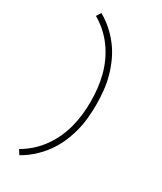

<svg xmlns="http://www.w3.org/2000/svg" viewBox="-244 -926 989 1172"><g transform="rotate(30 250.0 -340.0)"><path d="M105 161 85 129Q125 106 159.5 75Q194 44 220.5 7Q247 -30 266.5 -72Q286 -114 297.5 -158.5Q309 -203 314 -248.5Q319 -294 319 -340Q319 -386 314 -431.5Q309 -477 297.5 -521.5Q286 -566 266.5 -608Q247 -650 220.5 -687Q194 -724 159.5 -755Q125 -786 85 -809L105 -841Q148 -817 185 -784Q222 -751 251.5 -711.5Q281 -672 301.5 -627Q322 -582 335 -534.5Q348 -487 353 -438Q358 -389 358 -340Q358 -291 353 -242Q348 -193 335 -145.5Q322 -98 301.5 -53Q281 -8 251.5 31.5Q222 71 185 104Q148 137 105 161Z"/></g></svg>

Font: Iosevka SS04 Extralight
Style: Regular
Weight: 200
Monospace: yes
Designer: Belleve Invis
Foundry: Belleve Invis
Version: Version 19.0.0; ttfautohint (v1.8.4)